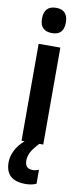

<svg xmlns="http://www.w3.org/2000/svg" viewBox="-107 -794 454 1063"><g transform="rotate(10 119.5 -263.0)"><path d="M51 -686Q51 -616 119 -616Q185 -616 185 -686Q185 -758 119 -758Q51 -758 51 -686ZM180 220V141Q164 149 145 149Q102 149 102 104Q102 80 113.5 57Q125 34 157 0H179V-545H57V0H74Q39 31 23 64.5Q7 98 7 130Q7 232 119 232Q155 232 180 220Z"/></g></svg>

Font: Noto Sans UI Condensed
Style: Bold
Weight: 700
Width: 3
Designer: Monotype Design Team
Foundry: Monotype Imaging Inc.
Version: 1.001